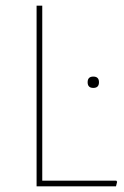

<svg xmlns="http://www.w3.org/2000/svg" viewBox="-20 -657 438 677"><path d="M390 -20 393 -16 389 0H109V-637H129V-20ZM289 -367Q289 -387 309 -387Q329 -387 329 -367Q329 -347 309 -347Q289 -347 289 -367Z"/></svg>

Font: Alegreya Sans SC Thin
Style: Regular
Weight: 100
Designer: Juan Pablo del Peral
Foundry: Huerta Tipografica
Version: Version 2.007